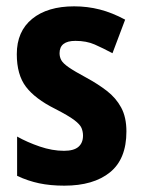

<svg xmlns="http://www.w3.org/2000/svg" viewBox="-20 -576 447 606"><path d="M379 -161Q379 -74 327 -32Q275 10 183 10Q139 10 103.5 2.5Q68 -5 34 -21V-145Q66 -127 105.5 -113.5Q145 -100 182 -100Q213 -100 227.5 -112.5Q242 -125 242 -148Q242 -160 237.5 -171.5Q233 -183 214.5 -197Q196 -211 153 -233Q91 -264 62 -302Q33 -340 33 -405Q33 -477 81.5 -516.5Q130 -556 214 -556Q256 -556 295 -546Q334 -536 375 -514L335 -408Q305 -424 279 -435.5Q253 -447 218 -447Q168 -447 168 -408Q168 -396 173.5 -386Q179 -376 197 -363.5Q215 -351 254 -330Q289 -311 317.5 -289Q346 -267 362.5 -236.5Q379 -206 379 -161Z"/></svg>

Font: Noto Sans Malayalam Condensed
Style: Bold
Weight: 700
Width: 3
Designer: Jelle Bosma - Monotype Design Team
Foundry: Monotype Imaging Inc.
Version: Version 2.104; ttfautohint (v1.8.4.7-5d5b)